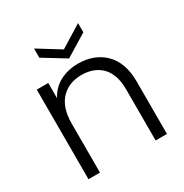

<svg xmlns="http://www.w3.org/2000/svg" viewBox="-170 -877 973 1013"><g transform="rotate(-30 316.5 -370.5)"><path d="M336 -556C336 -556 336 -556 336 -556C295 -556 258 -547 225 -530C192 -512 167 -486 150 -453C150 -453 150 -546 150 -546C150 -546 80 -546 80 -546C80 -546 80 0 80 0C80 0 150 0 150 0C150 0 150 -298 150 -298C150 -298 150 -298 150 -298C150 -363 166 -412 197 -445C228 -478 270 -495 323 -495C323 -495 323 -495 323 -495C374 -495 415 -479 445 -448C474 -417 489 -371 489 -312C489 -312 489 0 489 0C489 0 558 0 558 0C558 0 558 -320 558 -320C558 -320 558 -320 558 -320C558 -397 537 -455 496 -496C455 -536 401 -556 336 -556ZM444 -741C444 -741 310 -658 310 -658C310 -658 176 -741 176 -741C176 -741 176 -685 176 -685C176 -685 310 -603 310 -603C310 -603 444 -685 444 -685C444 -685 444 -741 444 -741Z"/></g></svg>

Font: wox.body
Style: Regular
Weight: 500
Designer: Ninad Kale (Devanagari), Jonny Pinhorn (Latin)
Foundry: Indian Type Foundry
Version: ""